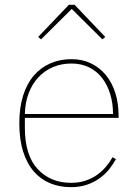

<svg xmlns="http://www.w3.org/2000/svg" viewBox="-20 -763 571 795"><path d="M274 12Q227 12 188 -4Q149 -20 120.5 -52.5Q92 -85 76 -135Q60 -185 60 -253Q60 -317 75.5 -366.5Q91 -416 119.5 -449.5Q148 -483 188 -500.5Q228 -518 276 -518Q321 -518 357 -500.5Q393 -483 418.5 -452Q444 -421 457.5 -378Q471 -335 471 -284V-275H83V-234Q83 -120 136 -63Q189 -6 274 -6Q307 -6 334 -15Q361 -24 382 -39Q403 -54 419 -73Q435 -92 446 -112L460 -104Q449 -84 433 -63.5Q417 -43 394 -26Q371 -9 341 1.5Q311 12 274 12ZM448 -291Q448 -336 436 -374.5Q424 -413 402 -441Q380 -469 348 -484.5Q316 -500 276 -500Q234 -500 199 -485Q164 -470 138.5 -442.5Q113 -415 98.5 -376.5Q84 -338 83 -291ZM138 -610 265 -743H289L416 -610L404 -600L277 -726L150 -600Z"/></svg>

Font: IBM Plex Serif Thin
Style: Regular
Weight: 100
Designer: Mike Abbink, Paul van der Laan, Pieter van Rosmalen
Foundry: Bold Monday
Version: Version 3.001